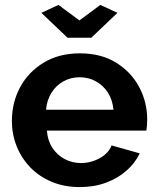

<svg xmlns="http://www.w3.org/2000/svg" viewBox="-20 -750 639 780"><path d="M304.3 10Q240.7 10 189.8 -11.5Q138.8 -33 102.8 -70.3Q66.9 -107.5 47.6 -156.1Q28.3 -204.6 28.3 -258.7Q28.3 -333.6 61.9 -395.8Q95.4 -457.9 157.5 -495.6Q219.6 -533.3 304.8 -533.3Q390.6 -533.3 451.5 -495.5Q512.5 -457.8 545.3 -396.6Q578 -335.5 578 -264.1Q578 -251.8 577 -239.6Q576.1 -227.4 574.6 -219.3H170.5Q173.6 -178.6 193.1 -149.1Q212.7 -119.5 243.3 -103.5Q274 -87.6 308.6 -87.6Q348.9 -87.6 384.7 -107.1Q420.4 -126.5 433.3 -159.2L547.6 -127Q528.8 -87.2 493.5 -56.3Q458.2 -25.4 410.2 -7.7Q362.2 10 304.3 10ZM167 -304.2H441Q437.4 -343.9 418.5 -373.4Q399.6 -403 369.8 -419.5Q340.1 -436.1 303.5 -436.1Q267.4 -436.1 237.6 -419.5Q207.9 -403 189.2 -373.4Q170.6 -343.9 167 -304.2ZM217.6 -730 302.6 -667 387.6 -730 457.3 -697.9 350.8 -596.6H254.4L148 -697.9Z"/></svg>

Font: Raleway Thin
Style: Regular
Weight: 100
Designer: Matt McInerney, Pablo Impallari, Rodrigo Fuenzalida
Foundry: Matt McInerney, Pablo Impallari, Rodrigo Fuenzalida
Version: Version 4.026